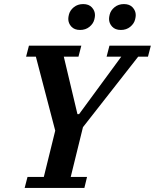

<svg xmlns="http://www.w3.org/2000/svg" viewBox="-20 -922 760 942"><path d="M115 -54H195L251 -281L156 -644H108L122 -698H379L365 -644H293L360 -362H368L575 -644H503L517 -698H720L706 -644H658L387 -298L327 -54H407L394 0H101ZM373 -775Q345 -775 330 -791.5Q315 -808 315 -829Q315 -838 318 -850Q323 -871 342 -886.5Q361 -902 388 -902Q416 -902 431 -885.5Q446 -869 446 -848Q446 -839 443 -827Q438 -806 419 -790.5Q400 -775 373 -775ZM573 -775Q545 -775 530 -791.5Q515 -808 515 -829Q515 -838 518 -850Q523 -871 542 -886.5Q561 -902 588 -902Q616 -902 631 -885.5Q646 -869 646 -848Q646 -839 643 -827Q638 -806 619 -790.5Q600 -775 573 -775Z"/></svg>

Font: IBM Plex Serif SmBld
Style: Italic
Weight: 600
Italic angle: -14°
Designer: Mike Abbink, Paul van der Laan, Pieter van Rosmalen
Foundry: Bold Monday
Version: Version 3.001